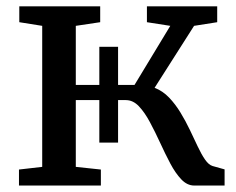

<svg xmlns="http://www.w3.org/2000/svg" viewBox="-20 -575 730 595"><path d="M38.8 0V-49.6L110.8 -57.9V-494.9L39.8 -506.2V-555.3H290.5V-506.2L214.9 -494.9V-311.7H396.8L507.7 -494.9L435.3 -506.2V-555.3H653.1V-506.2L581.4 -494.9L459.1 -302.9Q484.3 -293.2 503.9 -272.7Q523.5 -252.2 539.4 -226Q555.3 -199.9 568.4 -172.4Q581.5 -144.9 592.9 -120.7Q604.3 -96.4 615.6 -80.2Q626.9 -64 638.9 -60.5L676 -50.1V0H582Q560.1 0 541.9 -19.1Q523.7 -38.2 507.7 -68.4Q491.8 -98.6 476.3 -132.4Q460.8 -166.2 444.6 -196.4Q428.5 -226.6 410.4 -245.7Q392.2 -264.8 370 -264.8H214.9V-57.9L292.6 -49.6V0ZM287.8 -133V-429.9H345.9V-133Z"/></svg>

Font: Merriweather Light
Style: Regular
Weight: 300
Designer: Eben Sorkin
Foundry: Eben Sorkin
Version: Version 2.100